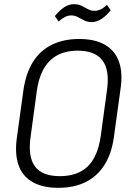

<svg xmlns="http://www.w3.org/2000/svg" viewBox="-20 -894 637 921"><path d="M260 7Q185 7 136.5 -20.5Q88 -48 69 -102Q50 -156 61 -234L93 -466Q105 -545 139 -598.5Q173 -652 229 -679.5Q285 -707 360 -707Q435 -707 483 -679.5Q531 -652 550.5 -598.5Q570 -545 558 -466L526 -234Q515 -156 480.5 -102Q446 -48 390.5 -20.5Q335 7 260 7ZM267 -49Q353 -49 401 -96Q449 -143 463 -240L493 -460Q507 -556 472 -603.5Q437 -651 352 -651Q269 -651 220 -603.5Q171 -556 157 -460L127 -240Q113 -143 147.5 -96Q182 -49 267 -49ZM243 -817Q266 -845 288.5 -859.5Q311 -874 334 -874Q355 -874 370.5 -866.5Q386 -859 401 -850.5Q416 -842 432 -842Q448 -842 463 -849Q478 -856 493 -871L511 -845Q489 -817 466 -802.5Q443 -788 420 -788Q400 -788 384 -796Q368 -804 353.5 -812Q339 -820 322 -820Q307 -820 292.5 -813Q278 -806 261 -791Z"/></svg>

Font: Pathway Extreme SemiCondensed ExtraLight
Style: Italic
Weight: 250
Width: 4
Italic angle: -8°
Version: Version 1.001;gftools[0.9.26]